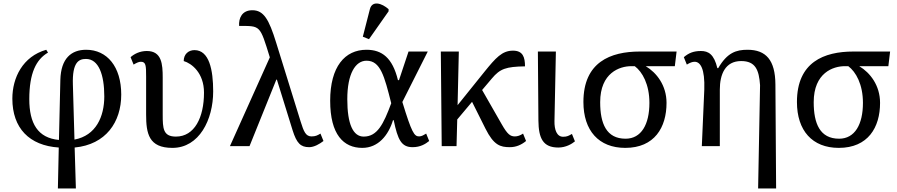

<svg xmlns="http://www.w3.org/2000/svg" viewBox="-20 -828 5082 1088"><path d="M308 240H410L403 8C580 -9 667 -136 667 -292C667 -450 587 -546 468 -546C385 -546 325 -498 322 -375L314 -35C194 -46 146 -129 146 -266C146 -414 185 -491 252 -530L242 -546C109 -508 50 -388 50 -269C50 -102 146 -3 313 8ZM393 -349C389 -475 426 -494 467 -494C539 -494 571 -405 571 -282C571 -167 524 -60 402 -37Z M957 10C1109 10 1188 -150 1188 -310C1188 -431 1166 -544 1082 -544C1048 -544 1021 -521 1021 -482C1066 -469 1136 -415 1136 -303C1136 -162 1082 -54 977 -54C904 -54 902 -100 902 -179V-388C902 -464 897 -539 812 -539C772 -539 740 -522 720 -504L737 -462C754 -472 766 -478 778 -478C807 -478 808 -457 808 -393V-179C808 -71 823 10 957 10Z M1283 0H1394L1546 -377H1549L1638 -90C1661 -17 1683 6 1732 6C1760 6 1791 -12 1813 -29L1796 -71C1779 -61 1769 -55 1745 -55C1712 -55 1701 -84 1684 -138L1545 -586C1504 -719 1474 -770 1410 -770C1351 -770 1332 -725 1335 -681C1457 -681 1452 -687 1509 -503Z M2071 -606 2182 -764V-776C2144 -810 2089 -827 2076 -776L2036 -620ZM2033 10C2123 10 2181 -61 2207 -147H2211C2234 -35 2255 6 2318 6C2362 6 2391 -12 2412 -29L2395 -71C2383 -64 2370 -55 2355 -55C2327 -55 2313 -77 2260 -250L2404 -536H2295L2241 -374H2235C2204 -501 2144 -546 2057 -546C1934 -546 1851 -450 1851 -257C1851 -65 1927 10 2033 10ZM2041 -54C1981 -54 1948 -124 1948 -266C1948 -410 1994 -484 2057 -484C2136 -484 2158 -397 2197 -243C2153 -124 2118 -54 2041 -54Z M2483 0H2567L2571 -151L2655 -251L2731 -99C2778 -5 2815 6 2869 6C2903 6 2933 -6 2961 -29L2944 -71C2928 -60 2912 -55 2898 -55C2872 -55 2856 -66 2823 -124L2712 -318L2767 -383C2814 -439 2847 -450 2955 -452C2955 -504 2943 -541 2887 -541C2825 -541 2789 -500 2725 -421L2573 -232L2580 -536H2478Z M3144 8C3186 8 3220 -12 3238 -27L3221 -69C3203 -59 3194 -53 3171 -53C3135 -53 3121 -93 3122 -142L3130 -536H3028L3031 -145C3032 -44 3057 8 3144 8Z M3523 10C3689 10 3757 -106 3757 -245C3757 -344 3701 -416 3639 -453H3804L3814 -536H3606C3439 -536 3286 -476 3286 -250C3286 -88 3373 10 3523 10ZM3525 -42C3416 -42 3381 -128 3381 -249C3381 -416 3492 -453 3557 -453H3577C3620 -421 3660 -350 3660 -245C3660 -123 3614 -42 3525 -42Z M4276 240H4378L4374 -350C4373 -487 4321 -546 4216 -546C4152 -546 4101 -530 4050 -442H4045C4026 -521 3994 -539 3952 -539C3909 -539 3882 -527 3855 -504L3872 -462C3890 -473 3904 -478 3916 -478C3949 -478 3975 -439 3971 -320L3957 0H4059V-320C4059 -406 4089 -482 4180 -482C4261 -482 4281 -432 4287 -345Z M4733 10C4899 10 4967 -106 4967 -245C4967 -344 4911 -416 4849 -453H5014L5024 -536H4816C4649 -536 4496 -476 4496 -250C4496 -88 4583 10 4733 10ZM4735 -42C4626 -42 4591 -128 4591 -249C4591 -416 4702 -453 4767 -453H4787C4830 -421 4870 -350 4870 -245C4870 -123 4824 -42 4735 -42Z"/></svg>

Font: Noto Serif
Style: Regular
Weight: 400
Designer: Monotype Design Team
Foundry: Monotype Imaging Inc.
Version: Version 2.015